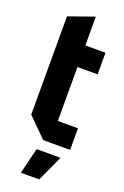

<svg xmlns="http://www.w3.org/2000/svg" viewBox="-170 -752 650 1003"><g transform="rotate(20 155.0 -250.0)"><path d="M36 -650 178 -700V-540H290V-420H178V-120H290V0H140L36 -104ZM89 200 124 56H257L191 200Z"/></g></svg>

Font: Tektur Condensed SemiBold
Style: Regular
Weight: 600
Width: 3
Designer: Adam Jagosz
Foundry: Adam Jagosz
Version: Version 1.005;gftools[0.9.30]